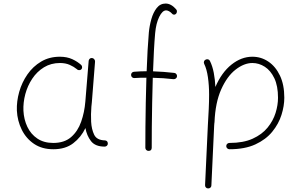

<svg xmlns="http://www.w3.org/2000/svg" viewBox="-20 -823 1680 1072"><path d="M277.3 -24.9Q339.4 -24.9 377 -57.6Q414.6 -90.3 433.1 -143.3Q451.7 -196.3 456.5 -255.9L475.1 -483.9Q476.1 -490.7 481.4 -495.4Q486.8 -500 494.1 -499Q501 -498.5 506.1 -492.4Q511.2 -486.3 510.7 -479L492.7 -251Q491.7 -238.8 490.2 -227.1Q486.8 -184.6 488.8 -143.1Q491.2 -101.1 505.9 -70.6Q520.5 -40 566.9 -39.1Q581.5 -37.1 582 -22Q582.5 -14.6 577.1 -9.5Q571.8 -4.4 564.5 -4.4Q511.7 -4.4 488 -35.2Q464.4 -65.9 457 -107.9Q432.6 -56.6 388.9 -23.2Q345.2 10.3 277.8 10.3Q214.8 10.3 170.4 -19.5Q126 -49.3 101.6 -98.6Q77.1 -147.9 74.2 -205.6Q72.3 -256.8 87.2 -309.8Q102.1 -362.8 133.1 -407.5Q164.1 -452.1 209.7 -479.2Q255.4 -506.3 314.5 -506.3Q353.5 -506.3 383.3 -492.7Q413.1 -479 433.6 -460Q438.5 -455.1 438.5 -447.3Q438.5 -439.5 433.1 -435.1Q428.2 -430.7 420.4 -431.4Q412.6 -432.1 408.2 -437.5Q393.1 -450.2 369.6 -460.7Q346.2 -471.2 314.9 -471.2Q264.6 -471.2 225.6 -447.3Q186.5 -423.3 160.2 -383.8Q133.8 -344.2 121.3 -297.4Q108.9 -250.5 110.8 -205.1Q113.3 -155.8 132.8 -114.7Q152.3 -73.7 188.7 -49.3Q225.1 -24.9 277.3 -24.9Z M711.9 -403.8Q711.4 -411.1 716.1 -416.5Q720.7 -421.9 728.5 -422.4Q765.6 -425.3 798.8 -425.3Q800.8 -485.8 804 -541Q807.1 -596.2 811 -641.1Q814.5 -678.7 825 -716.1Q835.4 -753.4 855 -778.3Q874.5 -803.2 904.8 -803.2Q935.5 -803.2 963.4 -771Q968.3 -766.1 967.8 -758.5Q967.3 -751 963.4 -746.6Q954.1 -737.3 943.8 -743.7Q933.1 -755.4 923.8 -760.3Q914.6 -765.1 907.7 -765.1Q886.7 -765.1 868.9 -728.8Q851.1 -692.4 846.2 -637.2Q842.3 -593.3 839.4 -538.8Q836.4 -484.4 834.5 -424.8Q864.3 -423.8 893.3 -421.6Q922.4 -419.4 952.6 -416Q960 -415.5 964.6 -409.4Q969.2 -403.3 968.3 -396.5Q967.8 -389.2 961.7 -384.8Q955.6 -380.4 948.7 -380.9Q892.1 -387.7 833 -388.7Q831.1 -319.3 829.6 -249Q828.1 -178.7 827.6 -114Q827.1 -49.3 827.1 2Q827.1 19.5 809.1 19.5Q801.8 19.5 796.6 14.4Q791.5 9.3 791.5 2Q791.5 -49.3 792 -113.8Q792.5 -178.2 793.9 -248.8Q795.4 -319.3 797.4 -389.2Q780.8 -389.2 764.4 -388.9Q748 -388.7 731 -387.2Q723.1 -386.7 717.8 -391.4Q712.4 -396 711.9 -403.8Z M1243.2 -7.3Q1243.2 -15.1 1248.5 -20Q1253.9 -24.9 1261.2 -24.9Q1338.4 -24.9 1390.6 -48.6Q1442.9 -72.3 1473.9 -110.4Q1504.9 -148.4 1518.6 -192.4Q1532.2 -236.3 1532.2 -277.3Q1532.2 -343.3 1511.7 -386.2Q1491.2 -429.2 1458.5 -450.2Q1425.8 -471.2 1389.2 -471.2Q1342.8 -471.2 1295.4 -434.3Q1248 -397.5 1215.1 -324Q1182.1 -250.5 1177.7 -141.1Q1177.7 -138.2 1176.8 -135.3Q1176.3 -127.4 1175.8 -122.6L1160.2 212.4Q1160.2 219.7 1154.8 224.6Q1149.4 229.5 1141.6 229Q1134.3 229 1129.4 223.6Q1124.5 218.3 1125 210.4L1140.6 -124.5Q1143.6 -171.9 1145.5 -214.4Q1147.5 -256.8 1147.5 -294.4Q1147.5 -346.2 1140.9 -391.8Q1134.3 -437.5 1120.1 -466.3Q1116.7 -473.1 1119.1 -480.2Q1121.6 -487.3 1128.4 -490.2Q1135.3 -493.7 1142.3 -491.5Q1149.4 -489.3 1152.3 -482.4Q1166.5 -453.6 1173.6 -416.3Q1180.7 -378.9 1182.6 -337.4Q1217.3 -418.5 1272.5 -462.4Q1327.6 -506.3 1389.2 -506.3Q1438 -506.3 1478.5 -479Q1519 -451.7 1543.2 -400.6Q1567.4 -349.6 1567.4 -277.3Q1567.4 -231.4 1551.5 -181.2Q1535.6 -130.9 1500 -87.4Q1464.4 -43.9 1405.8 -16.8Q1347.2 10.3 1261.2 10.3Q1253.9 10.3 1248.5 5.1Q1243.2 0 1243.2 -7.3Z"/></svg>

Font: Mikhak ExtraLight
Style: Regular
Weight: 200
Designer: Amin Abedi
Version: Version 3.3